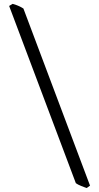

<svg xmlns="http://www.w3.org/2000/svg" viewBox="-20 -801 509 985"><path d="M424.8 163.6Q418.9 161.6 411.1 158.7Q403.3 155.8 395.5 152.6Q387.7 149.4 380.6 145.8Q373.5 142.1 369.1 138.7L26.9 -770.5L44.9 -781.2Q73.2 -773.9 100.1 -757.3L441.9 151.4Z"/></svg>

Font: Gentium Kaktovik
Style: Regular
Weight: 400
Designer: J. Victor Gaultney and Annie Olsen
Foundry: SIL International
Version: Version 1.102; 2013; Maintenance release